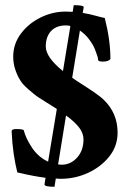

<svg xmlns="http://www.w3.org/2000/svg" viewBox="-20 -672 493 731"><path d="M187.5 39.1Q149.4 39.1 149.4 30.3L153.3 4.9Q107.4 -1 45.9 -15.6Q38.1 -46.9 32.2 -85.9Q26.4 -125 24.4 -170.9Q23.4 -180.7 41 -180.7Q63.5 -180.7 70.3 -176.8Q77.1 -147.5 101.1 -110.8Q125 -74.2 163.1 -56.6L196.3 -256.8L192.4 -259.8L158.2 -281.2Q139.6 -293 128.9 -299.8Q118.2 -306.6 109.9 -313.5Q101.6 -320.3 86.9 -333Q64.5 -352.5 56.6 -367.2Q46.9 -381.8 38.6 -405.8Q30.3 -429.7 30.3 -456.1Q30.3 -504.9 59.6 -543.9Q88.9 -583 134.8 -605.5Q180.7 -627.9 229.5 -627.9Q243.2 -627.9 256.8 -627L260.7 -652.3Q298.8 -652.3 298.8 -644.5L294.9 -623Q322.3 -618.2 343.3 -612.3Q364.3 -606.4 378.9 -603.5Q389.6 -561.5 395 -522.5Q400.4 -483.4 400.4 -447.3Q393.6 -437.5 371.1 -437.5Q353.5 -437.5 353.5 -444.3Q353.5 -454.1 341.8 -483.4Q335 -501 319.8 -521.5Q304.7 -542 284.2 -555.7L254.9 -376Q262.7 -370.1 270.5 -365.2Q310.5 -339.8 336.9 -321.8Q363.3 -303.7 374 -293Q427.7 -242.2 427.7 -167Q427.7 -116.2 396.5 -76.7Q365.2 -37.1 315.9 -14.2Q266.6 8.8 210.9 8.8Q202.1 8.8 192.4 7.8ZM154.3 -495.1Q154.3 -454.1 219.7 -401.4L248 -573.2Q239.3 -575.2 230.5 -575.2Q194.3 -575.2 174.3 -553.7Q154.3 -532.2 154.3 -495.1ZM297.9 -141.6Q297.9 -165 280.8 -187Q263.7 -209 231.4 -232.4L201.2 -45.9Q208 -44.9 214.8 -44.9Q249 -44.9 273.4 -71.8Q297.9 -98.6 297.9 -141.6Z"/></svg>

Font: Crimson Text Bold
Style: Bold
Weight: 700
Designer: Sebastian Kosch
Foundry: Sebastian Kosch
Version: Version 1.10 July 1, 2025